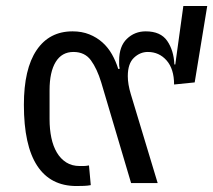

<svg xmlns="http://www.w3.org/2000/svg" viewBox="-20 -613 714 643"><path d="M236 10Q149 10 104.5 -58Q60 -126 60 -262Q60 -382 102.5 -445Q145 -508 223 -508Q254 -508 279 -498Q304 -488 323 -471Q342 -454 355 -431Q368 -408 376 -382L381 -383Q379 -391 379 -397Q379 -403 379 -410Q379 -458 405 -483Q431 -508 468 -508Q518 -508 540 -476Q562 -444 564 -397H567L594 -593H674L632 -337L563 -330Q563 -382 538 -410.5Q513 -439 475 -439Q449 -439 428.5 -419.5Q408 -400 408 -358Q408 -331 418 -298L508 0H419L319 -337Q305 -383 284.5 -411Q264 -439 226 -439Q187 -439 166.5 -405.5Q146 -372 146 -311V-214Q146 -180 152 -151.5Q158 -123 170.5 -102Q183 -81 202 -69Q221 -57 247 -57Q253 -57 260 -57Q267 -57 278 -59L284 7Q274 9 261.5 9.5Q249 10 236 10Z"/></svg>

Font: IBM Plex Thai
Style: Regular
Weight: 400
Designer: Mike Abbink, Paul van der Laan, Pieter van Rosmalen, Ben Mitchell, Mark Frömberg
Foundry: Bold Monday
Version: Version 1.0